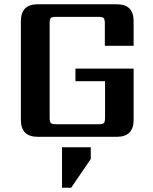

<svg xmlns="http://www.w3.org/2000/svg" viewBox="-20 -642 716 901"><path d="M271 239V49H406V104L314 239ZM607 -427H472V-532Q472 -552 466 -557.5Q460 -563 441 -563H244Q224 -563 218.5 -557.5Q213 -552 213 -532V-90Q213 -70 218.5 -64.5Q224 -59 244 -59H442Q462 -59 467.5 -64.5Q473 -70 473 -90V-261H334V-320H607V-79Q607 0 528 0H157Q78 0 78 -79V-543Q78 -622 157 -622H528Q607 -622 607 -543Z"/></svg>

Font: Sarpanch SemiBold
Style: Regular
Weight: 600
Designer: Manushi Parikh (Devanagari and Latin), Jyotish Sonowal (Devanagari)
Foundry: Indian Type Foundry
Version: Version 2.004;PS 1.0;hotconv 1.0.78;makeotf.lib2.5.61930; tt